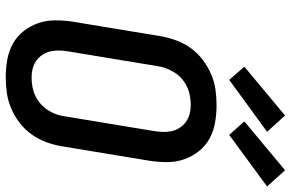

<svg xmlns="http://www.w3.org/2000/svg" viewBox="-196 -832 1035 684"><g transform="rotate(90 322.0 -489.5)"><path d="M255 8Q223 8 192 2.5Q161 -3 135 -17.5Q109 -32 90.5 -55.5Q72 -79 62 -107.5Q52 -136 52 -168Q52 -200 57 -232L109 -547Q114 -574 124 -601Q134 -628 151.5 -652Q169 -676 193 -694Q217 -712 243.5 -723.5Q270 -735 298 -739Q326 -743 354 -743Q386 -743 417 -737.5Q448 -732 474 -717.5Q500 -703 518.5 -679.5Q537 -656 547 -627.5Q557 -599 557 -567Q557 -535 552 -503L500 -188Q495 -161 485 -134Q475 -107 457.5 -83Q440 -59 416.5 -41Q393 -23 366 -11.5Q339 0 311 4Q283 8 255 8ZM256 -84Q272 -84 288.5 -87Q305 -90 320 -97Q335 -104 348.5 -115.5Q362 -127 371.5 -141.5Q381 -156 386.5 -171.5Q392 -187 394 -203L446 -518Q449 -535 449.5 -551.5Q450 -568 446.5 -583.5Q443 -599 434.5 -612Q426 -625 413.5 -634Q401 -643 385.5 -647Q370 -651 353 -651Q337 -651 320.5 -648Q304 -645 289 -638Q274 -631 260.5 -619.5Q247 -608 238 -593.5Q229 -579 223 -563.5Q217 -548 215 -532L163 -217Q160 -200 159.5 -183.5Q159 -167 162.5 -151.5Q166 -136 174.5 -123Q183 -110 195.5 -101Q208 -92 223.5 -88Q239 -84 256 -84ZM460 -788 412 -842 586 -987 644 -923ZM264 -788 217 -842 391 -987 449 -923Z"/></g></svg>

Font: Iosevka Aile Semibold Oblique
Style: Regular
Weight: 600
Italic angle: -9°
Designer: Belleve Invis
Foundry: Belleve Invis
Version: Version 31.1.0; ttfautohint (v1.8.4)